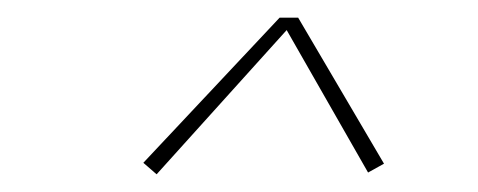

<svg xmlns="http://www.w3.org/2000/svg" viewBox="-20 -693 540 217"><path d="M157 -496 142 -509 296 -673H317L414 -508L396 -498L304 -659Z"/></svg>

Font: iosevka_custom_sans_ss08 Thin
Style: Italic
Weight: 100
Italic angle: -10°
Designer: Belleve Invis
Foundry: Belleve Invis
Version: Version 10.3.0; ttfautohint (v1.8.3)